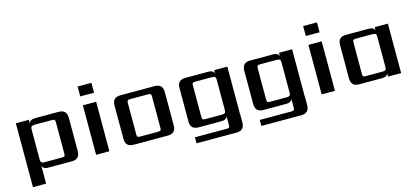

<svg xmlns="http://www.w3.org/2000/svg" viewBox="-65 -1173 3936 1818"><g transform="rotate(-15 1903.5 -264.5)"><path d="M449 -90V-395Q449 -414 443.5 -420Q438 -426 418 -426H244Q209 -426 209 -392V-92Q209 -59 244 -59H418Q438 -59 443.5 -64.5Q449 -70 449 -90ZM265 -485H499Q578 -485 578 -406V-79Q578 0 499 0H265Q221 0 209 -31V141H80V-485H208V-450Q220 -485 265 -485Z M867 0H737V-485H867ZM735 -573V-670H870V-573Z M1391 -90V-395Q1391 -414 1385.5 -420Q1380 -426 1360 -426H1185Q1166 -426 1160 -420Q1154 -414 1154 -395V-90Q1154 -70 1160 -64.5Q1166 -59 1185 -59H1360Q1380 -59 1385.5 -64.5Q1391 -70 1391 -90ZM1105 -485H1440Q1519 -485 1519 -406V-79Q1519 0 1440 0H1105Q1026 0 1026 -79V-406Q1026 -485 1105 -485Z M1823 -59H1989Q2008 -59 2016 -66.5Q2024 -74 2024 -92V-393Q2024 -411 2016 -418.5Q2008 -426 1989 -426H1823Q1803 -426 1797.5 -420Q1792 -414 1792 -395V-90Q1792 -70 1797.5 -64.5Q1803 -59 1823 -59ZM2153 -21H2154V62Q2154 141 2075 141H1684V82H1994Q2013 82 2019 76Q2025 70 2025 51V-11H2024V-31Q2012 0 1968 0H1742Q1663 0 1663 -79V-406Q1663 -485 1742 -485H1968Q2012 -485 2024 -454V-485H2153Z M2458 -59H2624Q2643 -59 2651 -66.5Q2659 -74 2659 -92V-393Q2659 -411 2651 -418.5Q2643 -426 2624 -426H2458Q2438 -426 2432.5 -420Q2427 -414 2427 -395V-90Q2427 -70 2432.5 -64.5Q2438 -59 2458 -59ZM2788 -21H2789V62Q2789 141 2710 141H2319V82H2629Q2648 82 2654 76Q2660 70 2660 51V-11H2659V-31Q2647 0 2603 0H2377Q2298 0 2298 -79V-406Q2298 -485 2377 -485H2603Q2647 -485 2659 -454V-485H2788Z M3078 0H2948V-485H3078ZM2946 -573V-670H3081V-573Z M3397 -59H3563Q3582 -59 3590 -66.5Q3598 -74 3598 -92V-393Q3598 -411 3590 -418.5Q3582 -426 3563 -426H3397Q3377 -426 3371.5 -420Q3366 -414 3366 -395V-90Q3366 -70 3371.5 -64.5Q3377 -59 3397 -59ZM3598 -485H3727V0H3598V-31Q3586 0 3542 0H3316Q3237 0 3237 -79V-406Q3237 -485 3316 -485H3542Q3586 -485 3598 -454Z"/></g></svg>

Font: Sarpanch SemiBold
Style: Regular
Weight: 600
Designer: Manushi Parikh (Devanagari and Latin), Jyotish Sonowal (Devanagari)
Foundry: Indian Type Foundry
Version: Version 2.004;PS 1.0;hotconv 1.0.78;makeotf.lib2.5.61930; tt